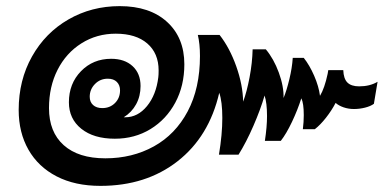

<svg xmlns="http://www.w3.org/2000/svg" viewBox="-20 -603 1256 627"><path d="M1213 -336 1201 -264Q1190 -256 1172 -251.5Q1154 -247 1136 -247Q1118 -247 1102 -252.5Q1086 -258 1076 -267Q1063 -242 1044.5 -218.5Q1026 -195 1008 -181H969Q972 -205 972 -227Q972 -266 964 -282Q952 -244 933.5 -205Q915 -166 897 -143H845Q852 -189 852 -224Q852 -267 844 -291Q831 -246 807.5 -192Q784 -138 759 -98H695Q706 -164 706 -218Q706 -271 696 -300Q663 -157 560 -76.5Q457 4 308 4Q225 4 165 -27Q105 -58 73 -114Q41 -170 41 -244Q41 -341 84.5 -418.5Q128 -496 203.5 -539.5Q279 -583 371 -583Q469 -583 525.5 -531.5Q582 -480 582 -393Q582 -323 552.5 -268Q523 -213 471.5 -181.5Q420 -150 355 -150Q286 -150 245.5 -182.5Q205 -215 205 -269Q205 -330 244.5 -370.5Q284 -411 343 -411Q387 -411 413 -387Q439 -363 439 -322Q439 -289 424.5 -262.5Q410 -236 384 -220H389Q430 -220 460 -256.5Q490 -293 497 -351Q498 -359 498 -373Q498 -429 461 -461Q424 -493 358 -493Q296 -493 246 -461.5Q196 -430 168 -375Q140 -320 140 -250Q140 -172 188 -129Q236 -86 324 -86Q412 -86 482.5 -125Q553 -164 593 -239.5Q633 -315 633 -420Q633 -460 626 -489H697Q730 -447 751.5 -386.5Q773 -326 774 -271Q786 -303 795 -350.5Q804 -398 805 -442H848Q874 -411 890.5 -366Q907 -321 906 -283Q916 -307 925 -344.5Q934 -382 936 -414H972Q991 -390 1006 -355.5Q1021 -321 1025 -290Q1040 -315 1050 -362L1052 -374H1101Q1102 -346 1114.5 -333.5Q1127 -321 1153 -321Q1188 -321 1213 -336ZM314 -250Q339 -250 355.5 -266.5Q372 -283 372 -308Q372 -325 361.5 -335.5Q351 -346 332 -346Q307 -346 290 -328.5Q273 -311 273 -287Q273 -270 284 -260Q295 -250 314 -250Z"/></svg>

Font: Bai Jamjuree SemiBold
Style: Italic
Weight: 600
Italic angle: -10°
Version: Version 1.000; ttfautohint (v1.6)